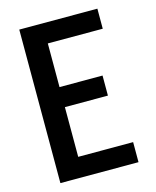

<svg xmlns="http://www.w3.org/2000/svg" viewBox="-111 -812 722 888"><g transform="rotate(-15 250.0 -367.5)"><path d="M67 0V-735H441V-639H178V-430H384V-334H178V-96H441V0Z"/></g></svg>

Font: Iosevka SS04
Style: Bold
Weight: 700
Monospace: yes
Designer: Belleve Invis
Foundry: Belleve Invis
Version: Version 19.0.0; ttfautohint (v1.8.4)